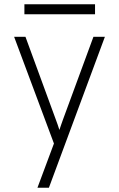

<svg xmlns="http://www.w3.org/2000/svg" viewBox="-20 -683 556 897"><path d="M155 194 232 -12.5 46 -511H99L240 -126.5Q245 -113.5 249.2 -101.2Q253.5 -89 257.5 -76Q262 -89 266 -101.2Q270 -113.5 275 -126.5L416.5 -511H470L208.5 194ZM94 -616.5V-663H424V-616.5Z"/></svg>

Font: Overpass ExtraLight
Style: Regular
Weight: 250
Designer: Delve Withrington, Dave Bailey, Thomas Jockin
Foundry: Delve Fonts LLC
Version: Version 4.000